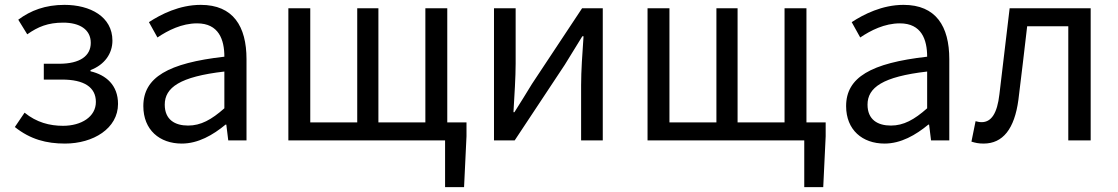

<svg xmlns="http://www.w3.org/2000/svg" viewBox="-20 -577 4594 789"><path d="M247 13C363 13 465 -49 465 -150C465 -227 416 -269 352 -284V-289C410 -311 442 -357 442 -410C442 -509 350 -557 245 -557C166 -557 106 -534 55 -496L92 -436C136 -467 177 -484 240 -484C307 -484 353 -456 353 -401C353 -348 310 -315 223 -315H160V-250H235C325 -250 374 -219 374 -158C374 -97 314 -60 239 -60C184 -60 130 -74 81 -114L41 -55C105 -4 171 13 247 13Z M727 13C794 13 855 -22 907 -65H910L918 0H993V-334C993 -469 938 -557 805 -557C717 -557 641 -518 592 -486L627 -423C670 -452 727 -481 790 -481C879 -481 902 -414 902 -344C671 -318 569 -259 569 -141C569 -43 636 13 727 13ZM753 -61C699 -61 657 -85 657 -147C657 -217 719 -262 902 -283V-132C849 -85 805 -61 753 -61Z M1165 0H1809V192H1887L1897 -17V-74H1818V-543H1728V-74H1535V-543H1448V-74H1255V-543H1165Z M2010 0H2095L2301 -311C2321 -344 2352 -394 2373 -428H2378C2373 -357 2368 -285 2368 -227V0H2457V-543H2372L2166 -232C2146 -199 2115 -149 2094 -116H2090C2094 -186 2099 -259 2099 -316V-543H2010Z M2641 0H3285V192H3363L3373 -17V-74H3294V-543H3204V-74H3011V-543H2924V-74H2731V-543H2641Z M3615 13C3682 13 3743 -22 3795 -65H3798L3806 0H3881V-334C3881 -469 3826 -557 3693 -557C3605 -557 3529 -518 3480 -486L3515 -423C3558 -452 3615 -481 3678 -481C3767 -481 3790 -414 3790 -344C3559 -318 3457 -259 3457 -141C3457 -43 3524 13 3615 13ZM3641 -61C3587 -61 3545 -85 3545 -147C3545 -217 3607 -262 3790 -283V-132C3737 -85 3693 -61 3641 -61Z M4022 13C4101 13 4149 -47 4165 -167C4178 -268 4189 -369 4201 -469H4370V0H4462V-543H4129C4115 -426 4101 -308 4087 -190C4078 -110 4053 -75 4014 -75C4004 -75 3997 -77 3989 -79L3972 5C3988 10 4001 13 4022 13Z"/></svg>

Font: ChiuKong Gothic CL
Style: Regular
Weight: 400
Designer: Ryoko NISHIZUKA 西塚涼子 (kana, bopomofo & ideographs); Paul D. Hunt (Latin, Greek & Cyrillic); Sandoll Communications 산돌커뮤니
Foundry: Adobe
Version: Version 1.300